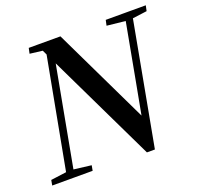

<svg xmlns="http://www.w3.org/2000/svg" viewBox="-130 -793 960 928"><g transform="rotate(-20 349.5 -329.0)"><path d="M-12 0 -7 -27 83 -39H103L201 -27L196 0ZM66 0 188 -652H225L165 -329L104 0ZM499 -636 505 -664H711L705 -636L622 -625H602ZM534 -148 496 -99 539 -329 601 -664H638L514 6H473L192 -578L189 -584L168 -628L103 -636L109 -664H272L520 -148Z"/></g></svg>

Font: Source Serif 4 48pt SemiBold
Style: Italic
Weight: 600
Italic angle: -12°
Designer: Frank Grießhammer
Foundry: Adobe Systems Incorporated
Version: Version 4.004;hotconv 1.0.116;makeotfexe 2.5.65601